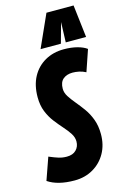

<svg xmlns="http://www.w3.org/2000/svg" viewBox="-167 -994 698 1067"><g transform="rotate(-15 182.0 -460.5)"><path d="M385 -677 343 -554Q324 -564 304.5 -568Q285 -572 268 -572Q234 -572 213 -554.5Q192 -537 192 -499Q192 -476 206.5 -453.5Q221 -431 241.5 -406.5Q262 -382 283 -353Q304 -324 318 -286.5Q332 -249 332 -201Q332 -140 305.5 -92.5Q279 -45 232 -17.5Q185 10 125 10Q28 10 -28 -28L17 -156Q50 -142 71.5 -135.5Q93 -129 117 -129Q152 -129 171 -148.5Q190 -168 190 -197Q190 -221 175.5 -243.5Q161 -266 139.5 -290Q118 -314 96 -342.5Q74 -371 59.5 -407Q45 -443 45 -490Q45 -558 71.5 -607Q98 -656 145.5 -683Q193 -710 254 -710Q297 -710 331 -701Q365 -692 385 -677ZM130 -744 214 -931H370L392 -744H275L279 -860L247 -744Z"/></g></svg>

Font: Georama ExtraCondensed ExtraBold
Style: Italic
Weight: 800
Width: 2
Italic angle: -9°
Designer: Jean-Baptiste Levee
Foundry: Production Type
Version: Version 1.000